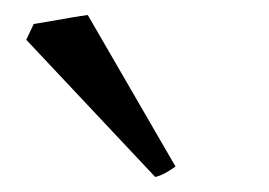

<svg xmlns="http://www.w3.org/2000/svg" viewBox="-20 -748 359 256"><path d="M214 -526Q210 -523 202.5 -518.5Q195 -514 187 -512L15 -695L25 -716Q32 -717 46 -719.5Q60 -722 74.5 -724.5Q89 -727 97 -728Z"/></svg>

Font: ChillKai
Style: Regular
Weight: 400
Designer: ChillType
Foundry: 寒蝉字型
Version: Version 2.000